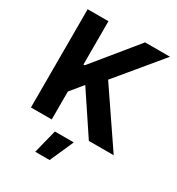

<svg xmlns="http://www.w3.org/2000/svg" viewBox="-221 -863 1132 1231"><g transform="rotate(30 345.0 -247.0)"><path d="M63.2 0H217V-206.7L292.6 -299L491.8 0H675.8L402.7 -401.6L672.6 -727.3H488.3L226.6 -406.6H217V-727.3H63.2ZM229 232.2H335.2L413 56.8H273.1Z"/></g></svg>

Font: Karasuma Gothic
Style: Bold
Weight: 700
Designer: Rasmus Andersson / Ryoko Nishizuka
Foundry: Genbu
Version: Version 1.00